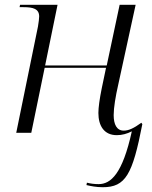

<svg xmlns="http://www.w3.org/2000/svg" viewBox="-20 -556 637 804"><path d="M410 228C506 228 535 175 576 -36L572 -42C539 -18 518 -9 498 -9C469 -9 456 -35 456 -74C456 -105 464 -153 475 -201L548 -536H481L427 -282H169L221 -536H64L62 -526H78C119 -526 144 -519 144 -487C144 -479 142 -463 139 -445L48 0H111L167 -272H424L406 -186C397 -142 392 -105 392 -83C392 -29 416 10 469 10C492 10 512 4 532 -6C493 172 444 215 393 215C375 215 360 213 344 209L342 219C359 223 383 228 410 228Z"/></svg>

Font: Noto Serif Display Light
Style: Italic
Weight: 300
Italic angle: -12°
Designer: Monotype Design Team
Foundry: Monotype Imaging Inc.
Version: Version 2.009